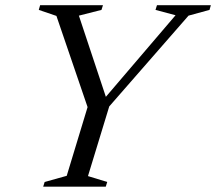

<svg xmlns="http://www.w3.org/2000/svg" viewBox="-20 -698 808 718"><path d="M636.5 -641 561.5 -661 567 -678.5H768.5L763.5 -661L685 -639.5L388.5 -300L309 -39.5L381 -17.5L375.5 0H141.5L147 -17.5L229.5 -40.5L307.5 -297.5L191 -638.5L125 -661L130 -678.5H365L359.5 -661L275 -639.5L382 -317.5L361 -318.5Z"/></svg>

Font: Newsreader 28pt
Style: Italic
Weight: 400
Italic angle: -17°
Version: Version 1.003